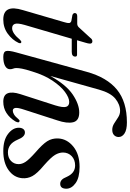

<svg xmlns="http://www.w3.org/2000/svg" viewBox="163 -929 774 1140"><g transform="rotate(90 550.0 -359.0)"><path d="M105 -395.5 69 -402Q57.5 -407 57.5 -416Q57.5 -430.5 76.5 -430.5H120.5Q135 -430.5 145 -443L205 -508.5Q213.5 -520.5 225 -520.5Q239 -520.5 239 -506Q239 -496.5 233.5 -479L219 -429.5H304.5Q316 -429.5 316 -419Q316 -398 288 -398H210L128 -118Q116 -76 122 -60Q128 -44 147.5 -44Q177.5 -44 215.5 -90Q225 -100 231 -98.5Q240 -96.5 234.5 -82Q217 -45 180.5 -18.2Q144 8.5 96 8.5Q4 8.5 40 -108L111.5 -353Q118 -374 116.8 -382.8Q115.5 -391.5 105 -395.5Z M404.5 -163.5Q391.5 -123 387.8 -102.8Q384 -82.5 384 -69.5Q384 -58.5 387.5 -50.2Q391 -42 391 -31.5Q391 -13 371.5 -2.2Q352 8.5 317.5 8.5Q287.5 8.5 283.2 -8.2Q279 -25 291 -67.5L406.5 -487Q440 -607.5 512.2 -666.5Q584.5 -725.5 707 -725.5Q750.5 -725.5 772 -711.5Q793.5 -697.5 793.5 -676.5Q793.5 -660 782.2 -649.2Q771 -638.5 750.5 -638.5Q730.5 -638.5 712.5 -650.2Q694.5 -662 676.5 -673.5Q658.5 -685 638.5 -685Q600.5 -685 566 -657Q531.5 -629 512 -559.5L431 -270.5Q483 -364.5 540.8 -403.5Q598.5 -442.5 647.5 -442.5Q697 -442.5 705.8 -406.5Q714.5 -370.5 694.5 -311.5L631.5 -116.5Q618.5 -78 621 -63Q623.5 -48 637.5 -48Q647 -48 659.2 -55Q671.5 -62 688 -82Q695 -90 699.5 -88Q712.5 -85 701 -63.5Q680.5 -29.5 651 -10.5Q621.5 8.5 584 8.5Q544 8.5 533.8 -18Q523.5 -44.5 539 -93L605.5 -299.5Q620 -346.5 614.2 -364.8Q608.5 -383 585.5 -383Q560.5 -383 526 -357.8Q491.5 -332.5 458.8 -283.5Q426 -234.5 404.5 -163.5Z M885 -19Q916.5 -19 935.5 -37.2Q954.5 -55.5 954.5 -82Q955 -102.5 940.8 -124Q926.5 -145.5 885.5 -182Q837 -223.5 818.8 -252Q800.5 -280.5 802 -317Q804.5 -370 850.2 -407.2Q896 -444.5 971 -444.5Q1034.5 -444.5 1067.2 -421Q1100 -397.5 1100.5 -366.5Q1100.5 -329.5 1071.5 -329.5Q1058.5 -329.5 1048.5 -338.2Q1038.5 -347 1029 -370.5Q1007 -418 962.5 -418Q928.5 -418 907.2 -397.8Q886 -377.5 885.5 -346.5Q885.5 -323 899.5 -299.2Q913.5 -275.5 960 -234.5Q1010 -193 1025.5 -164.2Q1041 -135.5 1038 -103Q1033.5 -54 990 -22.8Q946.5 8.5 877 8.5Q811.5 8.5 774.8 -20Q738 -48.5 738.5 -84Q738.5 -100 746 -110Q753.5 -120 767 -120Q792.5 -120 809 -77.5Q823 -45.5 842 -32.2Q861 -19 885 -19Z"/></g></svg>

Font: Fraunces 144pt Soft
Style: Italic
Weight: 400
Italic angle: -16°
Version: Version 1.000;[b76b70a41]